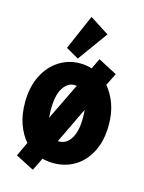

<svg xmlns="http://www.w3.org/2000/svg" viewBox="-117 -779 685 916"><g transform="rotate(15 225.0 -321.5)"><path d="M137 67 46 20 79 -50Q51 -82 34.5 -128Q18 -174 18 -234Q18 -310 45.5 -365.5Q73 -421 120 -451.5Q167 -482 224 -482Q255 -482 283 -473L308 -525L401 -476L371 -415Q399 -382 415.5 -336.5Q432 -291 432 -234Q432 -156 404 -101Q376 -46 329 -17.5Q282 11 224 11Q195 11 168 4ZM146 -234Q146 -212 148 -193L236 -374Q230 -375 224 -375Q191 -375 168.5 -339.5Q146 -304 146 -234ZM224 -96Q260 -96 282 -132.5Q304 -169 304 -234Q304 -255 302 -273L217 -96Q218 -96 224 -96ZM207 -501 144 -537 219 -710 314 -649Z"/></g></svg>

Font: Inconsolata SemiCondensed Black
Style: Regular
Weight: 900
Width: 4
Monospace: yes
Designer: Raph Levien, Cyreal, Brenton Simpson
Foundry: Raph Levien, Cyreal, Google
Version: Version 3.001; ttfautohint (v1.8.2.53-6de2)